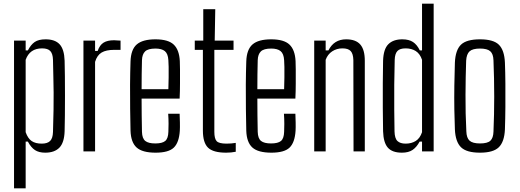

<svg xmlns="http://www.w3.org/2000/svg" viewBox="-20 -820 2814 1040"><path d="M56 200V-600H119V-547H131Q147 -578 168 -592.5Q189 -607 227 -607Q278 -607 303 -580Q328 -553 330 -491Q331 -459 331.5 -408Q332 -357 332 -300.5Q332 -244 331.5 -193Q331 -142 330 -109Q328 -47 301.5 -20Q275 7 225 7Q191 7 169.5 -7Q148 -21 131 -53H119V200ZM206 -42Q237 -42 251.5 -56.5Q266 -71 267 -105Q269 -174 270 -225Q271 -276 270.5 -318.5Q270 -361 269 -403Q268 -445 267 -496Q266 -529 252.5 -543.5Q239 -558 208 -558Q141 -558 119 -496V-104Q131 -70 151.5 -56Q172 -42 206 -42Z M432 0V-600H495V-544H509Q520 -576 541 -589Q562 -602 598 -602Q606 -602 614.5 -601Q623 -600 633 -600V-550H599Q555 -550 530.5 -535.5Q506 -521 495 -485V0Z M891 -204H953Q954 -185 954.5 -156.5Q955 -128 954 -112Q950 -48 921.5 -20.5Q893 7 823 7Q751 7 720 -21Q689 -49 687 -112Q686 -164 685 -229Q684 -294 684.5 -361Q685 -428 687 -487Q689 -552 721 -579.5Q753 -607 822 -607Q891 -607 921 -578.5Q951 -550 954 -489Q955 -478 955 -444.5Q955 -411 955 -368.5Q955 -326 953 -286H747Q747 -242 747.5 -196.5Q748 -151 749 -106Q750 -70 767 -56.5Q784 -43 821 -43Q859 -43 875 -56.5Q891 -70 892 -106Q893 -121 893 -148.5Q893 -176 891 -204ZM822 -557Q782 -557 766 -541.5Q750 -526 749 -494Q748 -456 747.5 -417.5Q747 -379 747 -337H892Q893 -369 893.5 -401Q894 -433 893.5 -458Q893 -483 892 -494Q890 -529 873 -543Q856 -557 822 -557Z M1205 7Q1135 7 1107 -20Q1079 -47 1079 -113V-550H1035V-600H1081V-770H1146L1143 -600H1245V-550H1141V-106Q1141 -69 1153.5 -55.5Q1166 -42 1207 -42Q1222 -42 1232.5 -43Q1243 -44 1257 -46V2Q1232 7 1205 7Z M1518 -204H1580Q1581 -185 1581.5 -156.5Q1582 -128 1581 -112Q1577 -48 1548.5 -20.5Q1520 7 1450 7Q1378 7 1347 -21Q1316 -49 1314 -112Q1313 -164 1312 -229Q1311 -294 1311.5 -361Q1312 -428 1314 -487Q1316 -552 1348 -579.5Q1380 -607 1449 -607Q1518 -607 1548 -578.5Q1578 -550 1581 -489Q1582 -478 1582 -444.5Q1582 -411 1582 -368.5Q1582 -326 1580 -286H1374Q1374 -242 1374.5 -196.5Q1375 -151 1376 -106Q1377 -70 1394 -56.5Q1411 -43 1448 -43Q1486 -43 1502 -56.5Q1518 -70 1519 -106Q1520 -121 1520 -148.5Q1520 -176 1518 -204ZM1449 -557Q1409 -557 1393 -541.5Q1377 -526 1376 -494Q1375 -456 1374.5 -417.5Q1374 -379 1374 -337H1519Q1520 -369 1520.5 -401Q1521 -433 1520.5 -458Q1520 -483 1519 -494Q1517 -529 1500 -543Q1483 -557 1449 -557Z M1682 0V-600H1744V-547H1759Q1789 -607 1855 -607Q1907 -607 1931.5 -579Q1956 -551 1956 -491V0H1895L1894 -495Q1893 -529 1879.5 -543.5Q1866 -558 1835 -558Q1804 -558 1779.5 -542Q1755 -526 1744 -496V0Z M2266 -800H2329V0H2266V-53H2253Q2237 -23 2215 -8Q2193 7 2157 7Q2105 7 2081 -20Q2057 -47 2055 -109Q2054 -169 2053.5 -236Q2053 -303 2053.5 -369Q2054 -435 2055 -491Q2057 -554 2083.5 -580.5Q2110 -607 2159 -607Q2195 -607 2217 -592.5Q2239 -578 2254 -547H2266ZM2177 -42Q2209 -42 2232 -56.5Q2255 -71 2266 -104V-496Q2255 -529 2232 -543.5Q2209 -558 2177 -558Q2146 -558 2132.5 -543.5Q2119 -529 2118 -496Q2116 -431 2115.5 -361Q2115 -291 2115.5 -225Q2116 -159 2117 -108Q2118 -70 2133 -56Q2148 -42 2177 -42Z M2580 7Q2507 7 2477 -22.5Q2447 -52 2444 -119Q2442 -163 2441 -226.5Q2440 -290 2441 -357Q2442 -424 2444 -481Q2447 -549 2477 -578Q2507 -607 2580 -607Q2653 -607 2682.5 -577.5Q2712 -548 2715 -481Q2717 -430 2717.5 -367.5Q2718 -305 2717.5 -240.5Q2717 -176 2715 -119Q2712 -52 2682 -22.5Q2652 7 2580 7ZM2580 -43Q2621 -43 2636.5 -58Q2652 -73 2653 -107Q2657 -198 2657 -296.5Q2657 -395 2653 -493Q2652 -528 2635.5 -542.5Q2619 -557 2580 -557Q2540 -557 2523.5 -542Q2507 -527 2505 -491Q2502 -406 2501.5 -305.5Q2501 -205 2506 -109Q2507 -73 2523.5 -58Q2540 -43 2580 -43Z"/></svg>

Font: Big Shoulders Text Light
Style: Regular
Weight: 300
Designer: Patric King
Foundry: XO Type Co
Version: Version 1.000; ttfautohint (v1.8.2)